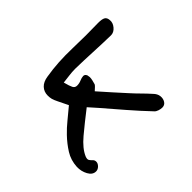

<svg xmlns="http://www.w3.org/2000/svg" viewBox="-138 -679 793 793"><g transform="rotate(45 258.0 -282.5)"><path d="M409 -20Q372 -22 342.5 -40.5Q313 -59 287 -84Q266 -104 247 -127.5Q228 -151 206 -177Q177 -163 162 -155.5Q147 -148 137.5 -145.5Q128 -143 116 -143Q94 -143 79 -157Q64 -171 60 -198Q48 -270 50.5 -351.5Q53 -433 51 -503Q51 -525 56.5 -534.5Q62 -544 77 -545Q94 -547 109.5 -534Q125 -521 125 -504Q124 -454 121.5 -403Q119 -352 118 -302Q118 -283 120.5 -265Q123 -247 125 -228Q152 -235 162.5 -240.5Q173 -246 173 -258Q173 -271 168 -282.5Q163 -294 162.5 -303.5Q162 -313 173 -318L185 -320Q193 -320 201.5 -318Q210 -316 217 -314Q223 -313 228.5 -306.5Q234 -300 241 -293Q268 -317 294.5 -340.5Q321 -364 346 -387Q365 -404 382.5 -421.5Q400 -439 418 -455Q432 -469 447.5 -470.5Q463 -472 474.5 -464.5Q486 -457 486 -443Q486 -434 482.5 -423.5Q479 -413 473 -408Q431 -368 387.5 -330.5Q344 -293 300 -255L264 -223Q305 -170 338.5 -130Q372 -90 405 -76Q418 -71 424.5 -75.5Q431 -80 436.5 -86Q442 -92 451 -92Q461 -92 470 -83Q479 -74 479 -63Q479 -43 457 -31Q435 -19 409 -20Z"/></g></svg>

Font: Mynerve
Style: Regular
Weight: 400
Designer: Carolina Short
Foundry: Carolina Short
Version: Version 1.000; ttfautohint (v1.8.4.7-5d5b)